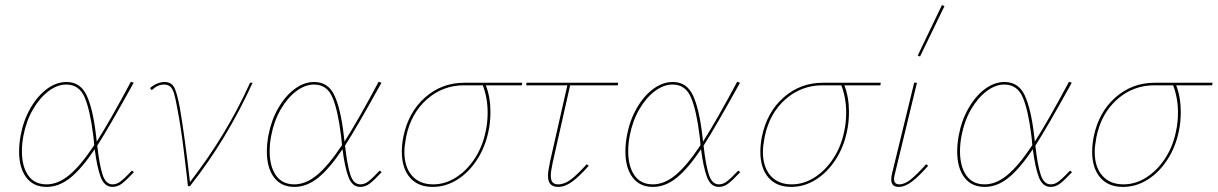

<svg xmlns="http://www.w3.org/2000/svg" viewBox="-20 -731 4782 754"><path d="M506 -55Q477 -24 459.5 -10.5Q442 3 422 3Q390 3 375.5 -35.5Q361 -74 352 -145Q301 -69 256.5 -33Q212 3 163 3Q111 3 83 -34.5Q55 -72 55 -136Q55 -166 61 -199Q72 -258 99.5 -306Q127 -354 164 -381.5Q201 -409 241 -409Q296 -409 320.5 -356Q345 -303 357 -200L360 -175Q414 -260 494 -410L505 -406Q407 -229 362 -159Q370 -85 382.5 -46Q395 -7 422 -7Q438 -7 452 -17.5Q466 -28 479 -41.5Q492 -55 498 -61ZM350 -161Q348 -187 346 -200Q334 -298 312.5 -348.5Q291 -399 240 -399Q205 -399 170.5 -373Q136 -347 109.5 -301.5Q83 -256 72 -198Q66 -167 66 -137Q66 -78 90.5 -42.5Q115 -7 163 -7Q208 -7 252.5 -44Q297 -81 350 -161Z M972 -406Q870 -182 726 0H718L714 -37Q712 -54 701.5 -141Q691 -228 676 -307Q669 -346 663.5 -364Q658 -382 649 -390.5Q640 -399 624 -399Q599 -399 576 -377L569 -385Q581 -396 596.5 -402.5Q612 -409 626 -409Q653 -409 664 -388Q675 -367 686 -309Q705 -200 726 -16Q870 -202 962 -406Z M1479 -55Q1450 -24 1432.5 -10.5Q1415 3 1395 3Q1363 3 1348.5 -35.5Q1334 -74 1325 -145Q1274 -69 1229.5 -33Q1185 3 1136 3Q1084 3 1056 -34.5Q1028 -72 1028 -136Q1028 -166 1034 -199Q1045 -258 1072.5 -306Q1100 -354 1137 -381.5Q1174 -409 1214 -409Q1269 -409 1293.5 -356Q1318 -303 1330 -200L1333 -175Q1387 -260 1467 -410L1478 -406Q1380 -229 1335 -159Q1343 -85 1355.5 -46Q1368 -7 1395 -7Q1411 -7 1425 -17.5Q1439 -28 1452 -41.5Q1465 -55 1471 -61ZM1323 -161Q1321 -187 1319 -200Q1307 -298 1285.5 -348.5Q1264 -399 1213 -399Q1178 -399 1143.5 -373Q1109 -347 1082.5 -301.5Q1056 -256 1045 -198Q1039 -167 1039 -137Q1039 -78 1063.5 -42.5Q1088 -7 1136 -7Q1181 -7 1225.5 -44Q1270 -81 1323 -161Z M2029 -396H1888Q1906 -349 1906 -292Q1906 -250 1898 -214Q1885 -152 1852.5 -102.5Q1820 -53 1775 -25Q1730 3 1679 3Q1621 3 1589.5 -34Q1558 -71 1558 -135Q1558 -163 1564 -194Q1584 -291 1649.5 -348.5Q1715 -406 1803 -406H2031ZM1895 -289Q1895 -346 1876 -396H1802Q1719 -396 1656.5 -341Q1594 -286 1575 -194Q1568 -157 1568 -135Q1568 -75 1598 -41Q1628 -7 1681 -7Q1728 -7 1770.5 -34Q1813 -61 1844 -108Q1875 -155 1887 -214Q1895 -249 1895 -289Z M2151 -95Q2143 -58 2143 -42Q2143 -22 2150.5 -14.5Q2158 -7 2172 -7Q2197 -7 2222.5 -26.5Q2248 -46 2284 -86L2292 -80Q2256 -39 2227.5 -18Q2199 3 2172 3Q2152 3 2142 -7.5Q2132 -18 2132 -41Q2132 -59 2140 -96L2208 -396H2046L2048 -406H2408L2406 -396H2219Z M2887 -55Q2858 -24 2840.5 -10.5Q2823 3 2803 3Q2771 3 2756.5 -35.5Q2742 -74 2733 -145Q2682 -69 2637.5 -33Q2593 3 2544 3Q2492 3 2464 -34.5Q2436 -72 2436 -136Q2436 -166 2442 -199Q2453 -258 2480.5 -306Q2508 -354 2545 -381.5Q2582 -409 2622 -409Q2677 -409 2701.5 -356Q2726 -303 2738 -200L2741 -175Q2795 -260 2875 -410L2886 -406Q2788 -229 2743 -159Q2751 -85 2763.5 -46Q2776 -7 2803 -7Q2819 -7 2833 -17.5Q2847 -28 2860 -41.5Q2873 -55 2879 -61ZM2731 -161Q2729 -187 2727 -200Q2715 -298 2693.5 -348.5Q2672 -399 2621 -399Q2586 -399 2551.5 -373Q2517 -347 2490.5 -301.5Q2464 -256 2453 -198Q2447 -167 2447 -137Q2447 -78 2471.5 -42.5Q2496 -7 2544 -7Q2589 -7 2633.5 -44Q2678 -81 2731 -161Z M3437 -396H3296Q3314 -349 3314 -292Q3314 -250 3306 -214Q3293 -152 3260.5 -102.5Q3228 -53 3183 -25Q3138 3 3087 3Q3029 3 2997.5 -34Q2966 -71 2966 -135Q2966 -163 2972 -194Q2992 -291 3057.5 -348.5Q3123 -406 3211 -406H3439ZM3303 -289Q3303 -346 3284 -396H3210Q3127 -396 3064.5 -341Q3002 -286 2983 -194Q2976 -157 2976 -135Q2976 -75 3006 -41Q3036 -7 3089 -7Q3136 -7 3178.5 -34Q3221 -61 3252 -108Q3283 -155 3295 -214Q3303 -249 3303 -289Z M3584 -513 3679 -711 3689 -707 3593 -509ZM3480 -26Q3480 -36 3483 -49L3570 -406H3581L3494 -47Q3491 -37 3491 -28Q3491 -7 3512 -7Q3533 -7 3557.5 -27Q3582 -47 3617 -86L3625 -80Q3589 -39 3561.5 -18Q3534 3 3509 3Q3480 3 3480 -26Z M4190 -55Q4161 -24 4143.5 -10.5Q4126 3 4106 3Q4074 3 4059.5 -35.5Q4045 -74 4036 -145Q3985 -69 3940.5 -33Q3896 3 3847 3Q3795 3 3767 -34.5Q3739 -72 3739 -136Q3739 -166 3745 -199Q3756 -258 3783.5 -306Q3811 -354 3848 -381.5Q3885 -409 3925 -409Q3980 -409 4004.5 -356Q4029 -303 4041 -200L4044 -175Q4098 -260 4178 -410L4189 -406Q4091 -229 4046 -159Q4054 -85 4066.5 -46Q4079 -7 4106 -7Q4122 -7 4136 -17.5Q4150 -28 4163 -41.5Q4176 -55 4182 -61ZM4034 -161Q4032 -187 4030 -200Q4018 -298 3996.5 -348.5Q3975 -399 3924 -399Q3889 -399 3854.5 -373Q3820 -347 3793.5 -301.5Q3767 -256 3756 -198Q3750 -167 3750 -137Q3750 -78 3774.5 -42.5Q3799 -7 3847 -7Q3892 -7 3936.5 -44Q3981 -81 4034 -161Z M4740 -396H4599Q4617 -349 4617 -292Q4617 -250 4609 -214Q4596 -152 4563.5 -102.5Q4531 -53 4486 -25Q4441 3 4390 3Q4332 3 4300.5 -34Q4269 -71 4269 -135Q4269 -163 4275 -194Q4295 -291 4360.5 -348.5Q4426 -406 4514 -406H4742ZM4606 -289Q4606 -346 4587 -396H4513Q4430 -396 4367.5 -341Q4305 -286 4286 -194Q4279 -157 4279 -135Q4279 -75 4309 -41Q4339 -7 4392 -7Q4439 -7 4481.5 -34Q4524 -61 4555 -108Q4586 -155 4598 -214Q4606 -249 4606 -289Z"/></svg>

Font: Ysabeau Infant Hairline
Style: Italic
Weight: 100
Italic angle: -12°
Designer: Christian Thalmann (Catharsis Fonts)
Version: Version 0.003